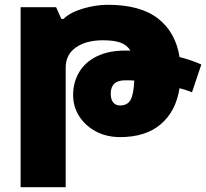

<svg xmlns="http://www.w3.org/2000/svg" viewBox="-20 -538 860 801"><path d="M781 -153Q757 -163 729 -170Q714 -74 651 -20Q588 34 481 34Q425 34 380.5 10.5Q336 -13 310.5 -53Q285 -93 285 -141Q285 -194 310 -236.5Q335 -279 384 -303Q433 -327 502 -327H524Q510 -350 483 -360Q456 -370 410 -370Q339 -370 296.5 -340Q254 -310 254 -256V243H66V-508H214L236 -459H245Q272 -486 325.5 -502Q379 -518 430 -518Q566 -518 639.5 -460.5Q713 -403 729 -300Q774 -289 820 -269ZM540 -202Q527 -203 502 -203Q442 -203 442 -147Q442 -124 452 -111Q462 -98 481 -98Q512 -98 525 -122Q538 -146 540 -202Z"/></svg>

Font: Noto Sans Armenian Black
Style: Regular
Weight: 900
Designer: Monotype Design team
Foundry: Monotype Imaging Inc.
Version: Version 1.000